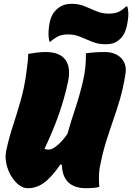

<svg xmlns="http://www.w3.org/2000/svg" viewBox="-20 -985 699 1015"><path d="M127 10Q102 10 79 -8Q56 -26 38.5 -55.5Q21 -85 13.5 -120Q6 -155 13 -189Q26 -251 47 -315.5Q68 -380 88 -449Q108 -518 118 -591Q123 -627 126 -654Q129 -681 129 -700Q146 -703 171 -706.5Q196 -710 221 -710Q296 -710 326 -668.5Q356 -627 339 -550Q303 -381 215 -198Q219 -197 224.5 -195.5Q230 -194 238 -194Q255 -194 281 -215Q307 -236 336 -276Q355 -343 378.5 -413.5Q402 -484 419 -557Q436 -630 434 -703Q451 -706 478.5 -708Q506 -710 532 -710Q590 -710 621 -677.5Q652 -645 643 -592Q631 -518 613.5 -458.5Q596 -399 576.5 -344Q557 -289 539 -230Q521 -171 507 -98Q503 -73 503 -45.5Q503 -18 505 3Q491 7 472 8.5Q453 10 436 10Q311 10 307 -114L300 -116Q250 -45 211 -17.5Q172 10 127 10ZM554 -913Q584 -913 603 -920.5Q622 -928 647 -951H653Q658 -934 658.5 -915Q659 -896 655 -872Q649 -833 638 -810.5Q627 -788 608 -773Q592 -760 575.5 -755.5Q559 -751 539 -751Q500 -751 468 -764Q436 -777 405.5 -790Q375 -803 340 -803Q310 -803 290 -794Q270 -785 247 -765H241Q233 -799 239 -844Q244 -882 255.5 -904Q267 -926 286 -941Q316 -965 358 -965Q396 -965 427.5 -952Q459 -939 489 -926Q519 -913 554 -913Z"/></svg>

Font: Recursive Mn Csl St XBk
Style: Italic
Weight: 1000
Italic angle: -15°
Monospace: yes
Version: Version 1.079;hotconv 1.0.112;makeotfexe 2.5.65598; ttfautoh